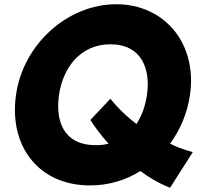

<svg xmlns="http://www.w3.org/2000/svg" viewBox="-20 -860 980 906"><path d="M889.6 -142C842.5 -155 807.5 -169 782.4 -182C830.9 -248 864.3 -327 876.6 -413C911.4 -654 757.2 -840 528.2 -840C301.2 -840 90.4 -654 55.6 -413C20.9 -172 161 15 405 15C491 15 572.4 -9 642.8 -53C676 -27 724.7 3 782.4 26ZM258.6 -413C276.4 -536 355.9 -651 500.9 -651C646.9 -651 691.4 -536 673.6 -413C666.4 -363 650.5 -315 623.8 -275C548 -332 500.9 -394 500.9 -394L406.5 -294C421.2 -271 451.7 -226 492.4 -182C473.6 -177 453.4 -175 432.4 -175C278.4 -175 240.9 -290 258.6 -413Z"/></svg>

Font: Hussar Paneuropjskich
Style: UpCsObl
Weight: 400
Designer: Mew Too, Robert Jablonski
Foundry: Cannot Into Space Fonts
Version: Version 1